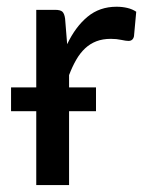

<svg xmlns="http://www.w3.org/2000/svg" viewBox="-20 -536 422 556"><path d="M85 -283V-507.5H139.5Q155 -507.5 160.8 -502Q166.5 -496.5 168.5 -482L174.5 -408Q198.5 -458.5 233.5 -487.5Q268.5 -516.5 317.5 -516.5Q334 -516.5 348.8 -513Q363.5 -509.5 374.5 -502L368 -431Q365 -417.5 352 -417.5Q345 -417.5 331.2 -420.5Q317.5 -423.5 301 -423.5Q277.5 -423.5 259.2 -416.5Q241 -409.5 226.5 -396Q212 -382.5 200.8 -363Q189.5 -343.5 180 -318.5V-283H258V-214H180V0H85V-214H12V-283Z"/></svg>

Font: Lato Medium
Style: Regular
Weight: 500
Designer: Lukasz Dziedzic
Foundry: tyPoland Lukasz Dziedzic
Version: Version 2.006; 2014-01-15